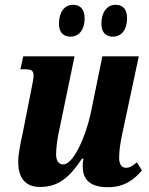

<svg xmlns="http://www.w3.org/2000/svg" viewBox="-20 -771 623 801"><path d="M452 -618C479 -618 510 -638 510 -696C510 -734 491 -751 462 -751C426 -751 403 -719 403 -672C403 -635 422 -618 452 -618ZM275 -618C302 -618 333 -638 333 -696C333 -734 313 -751 285 -751C248 -751 226 -719 226 -672C226 -635 245 -618 275 -618ZM430 10C503 10 543 -26 572 -60L551 -94C534 -79 521 -71 505 -71C488 -71 477 -86 477 -112C477 -142 482 -173 488 -203L559 -536H407L358 -296C336 -196 285 -85 244 -85C223 -85 214 -102 214 -128C214 -155 220 -199 229 -237L291 -536H77L65 -482H84C111 -482 120 -476 120 -457C120 -440 115 -421 109 -389L74 -212C66 -176 56 -130 56 -95C56 -39 78 9 147 9C226 9 271 -33 322 -109H328C326 -98 325 -87 325 -78C325 -30 347 10 430 10Z"/></svg>

Font: Noto Serif Condensed Extra
Style: Italic
Weight: 800
Width: 3
Italic angle: -12°
Designer: Monotype Design Team
Foundry: Monotype Imaging Inc.
Version: Version 1.901